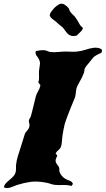

<svg xmlns="http://www.w3.org/2000/svg" viewBox="-75 -981 560 1017"><path d="M303.7 3.9Q282.2 -2 258.8 -1Q235.4 0 212.9 -2Q202.1 -3.9 190.9 -7.8Q179.7 -11.7 168 -13.7Q121.1 -22.5 86.4 -17.6Q51.8 -12.7 14.6 -1Q6.8 2 -1.5 5.4Q-9.8 8.8 -18.6 11.7Q-27.3 14.6 -36.6 15.1Q-45.9 15.6 -54.7 10.7Q-51.8 -2 -43.5 -10.7Q-35.2 -19.5 -24.9 -27.8Q-14.6 -36.1 -5.4 -45.9Q3.9 -55.7 7.8 -69.3Q10.7 -80.1 9.8 -90.3Q8.8 -100.6 10.7 -112.3Q12.7 -129.9 19 -151.9Q25.4 -173.8 32.2 -193.4Q39.1 -213.9 44.9 -233.9Q50.8 -253.9 56.6 -271.5Q60.5 -281.2 69.8 -290.5Q79.1 -299.8 81.1 -314.5Q82 -322.3 79.6 -329.6Q77.1 -336.9 78.1 -341.8Q79.1 -348.6 83 -354.5Q86.9 -360.4 88.9 -367.2Q90.8 -372.1 91.8 -377.9Q92.8 -383.8 94.7 -388.7Q99.6 -406.2 104.5 -428.2Q109.4 -450.2 114.3 -468.8Q119.1 -485.4 127.4 -499Q135.7 -512.7 138.7 -527.3Q138.7 -534.2 134.3 -536.6Q129.9 -539.1 127.9 -545.9Q132.8 -556.6 131.8 -574.7Q130.9 -592.8 131.8 -607.4Q133.8 -625 136.2 -638.2Q138.7 -651.4 131.8 -666Q127 -676.8 119.1 -685.5Q111.3 -694.3 114.3 -710Q126 -712.9 137.2 -714.4Q148.4 -715.8 162.1 -714.8Q168.9 -713.9 174.8 -710.9Q180.7 -708 188.5 -706.1Q210.9 -703.1 232.9 -705.6Q254.9 -708 275.4 -708Q295.9 -708 305.7 -707Q315.4 -706.1 333 -708Q355.5 -710 377 -717.3Q398.4 -724.6 418.9 -727.5Q428.7 -729.5 442.4 -727.5Q456.1 -725.6 464.8 -717.8Q466.8 -703.1 457.5 -699.2Q448.2 -695.3 440.4 -691.4Q424.8 -683.6 416 -672.9Q407.2 -662.1 396.5 -648.4Q389.6 -639.6 384.3 -633.8Q378.9 -627.9 374 -617.2Q372.1 -612.3 371.6 -605Q371.1 -597.7 368.2 -591.8Q360.4 -570.3 347.2 -548.8Q334 -527.3 329.1 -508.8Q327.1 -499 326.7 -490.2Q326.2 -481.4 324.2 -471.7Q320.3 -459 313.5 -443.8Q306.6 -428.7 300.8 -413.1Q293 -393.6 283.7 -369.6Q274.4 -345.7 267.6 -323.2Q263.7 -308.6 261.2 -293.5Q258.8 -278.3 255.9 -262.7Q253.9 -248 252.9 -231.4Q252 -214.8 247.1 -202.1Q243.2 -192.4 233.9 -185.5Q224.6 -178.7 219.7 -168Q221.7 -164.1 225.1 -162.1Q228.5 -160.2 227.5 -154.3Q224.6 -148.4 221.7 -141.1Q218.8 -133.8 219.7 -126Q221.7 -116.2 229 -107.9Q236.3 -99.6 238.3 -91.8Q240.2 -85.9 239.3 -81.1Q238.3 -76.2 240.2 -71.3Q243.2 -60.5 251.5 -50.8Q259.8 -41 267.6 -36.1Q279.3 -28.3 292.5 -24.4Q305.7 -20.5 311.5 -6.8ZM332 -793Q313.5 -788.1 302.2 -791.5Q291 -794.9 283.7 -802.2Q276.4 -809.6 270.5 -818.4Q264.6 -827.1 257.8 -835Q248 -843.8 240.2 -849.6Q232.4 -855.5 221.7 -866.2Q216.8 -870.1 210.4 -874.5Q204.1 -878.9 198.7 -883.8Q193.4 -888.7 190.4 -894Q187.5 -899.4 189.5 -905.3Q191.4 -912.1 197.3 -920.4Q203.1 -928.7 210.4 -936.5Q217.8 -944.3 225.6 -950.2Q233.4 -956.1 239.3 -959Q252.9 -964.8 266.1 -957Q279.3 -949.2 286.1 -940.4Q291 -935.5 292.5 -928.7Q293.9 -921.9 298.8 -917Q306.6 -906.2 312 -902.3Q317.4 -898.4 325.2 -887.7Q335.9 -873 343.3 -858.4Q350.6 -843.8 364.3 -833Q362.3 -822.3 351.1 -812Q339.8 -801.8 332 -793Z"/></svg>

Font: Trade Winds
Style: Regular
Weight: 400
Designer: Squid
Foundry: Font Diner, Inc DBA Sideshow
Version: Version 1.000